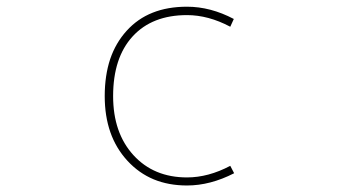

<svg xmlns="http://www.w3.org/2000/svg" viewBox="-20 -575 1040 581"><path d="M545.9 -13.7Q490.2 -13.7 445.3 -32.2Q400.4 -50.8 365.7 -88.4Q331.1 -126 314 -174.8Q296.9 -223.6 296.9 -284.2Q296.9 -346.7 313.5 -396.5Q330.1 -445.3 363.3 -481.9Q396.5 -518.6 441.9 -536.6Q487.3 -554.7 545.9 -554.7Q617.2 -554.7 687.5 -517.6L676.8 -494.1Q610.4 -529.3 545.9 -529.3Q440.4 -529.3 381.3 -464.8Q322.3 -400.4 322.3 -284.2Q322.3 -172.9 383.8 -105.5Q445.3 -38.1 545.9 -38.1Q610.4 -38.1 676.8 -73.2L688.5 -50.8Q616.2 -13.7 545.9 -13.7Z"/></svg>

Font: Mgen+ 1m thin
Style: Regular
Weight: 100
Designer: [Source Han Sans]
Ryoko NISHIZUKA  (kana & ideographs); Paul D. Hunt (Latin, Greek & Cyrillic); Wenlong ZHANG  (bopomofo
Version: Version 1.059.20150602